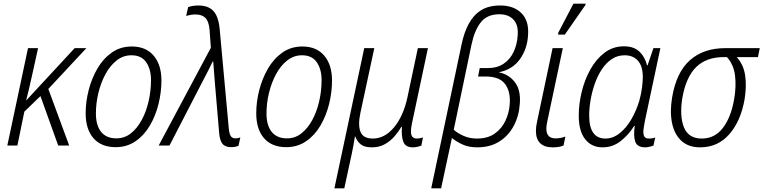

<svg xmlns="http://www.w3.org/2000/svg" viewBox="-20 -795 4171 1049"><path d="M20 0 133 -532H188L156 -387Q148 -350 139.5 -314Q131 -278 123 -247H124L388 -532H452L244 -309L358 0H298L201 -270L113 -185L75 0Z M612 9Q533 9 490.5 -40Q448 -89 448 -176Q448 -239 464.5 -303Q481 -367 512.5 -421Q544 -475 591 -508Q638 -541 700 -541Q777 -541 819.5 -491Q862 -441 862 -355Q862 -291 846 -226.5Q830 -162 798.5 -108.5Q767 -55 720 -23Q673 9 612 9ZM616 -39Q660 -39 694.5 -66Q729 -93 754 -139Q779 -185 792 -242Q805 -299 805 -358Q805 -416 779 -454.5Q753 -493 698 -493Q653 -493 617 -464.5Q581 -436 556 -389.5Q531 -343 517.5 -287Q504 -231 504 -175Q504 -110 532.5 -74.5Q561 -39 616 -39Z M1243 9Q1210 9 1195 -10Q1180 -29 1177 -73L1154 -343Q1152 -378 1149 -407Q1146 -436 1145 -459H1142Q1132 -437 1118.5 -411Q1105 -385 1093 -362L906 0H847L1132 -534L1125 -632Q1121 -678 1102.5 -697Q1084 -716 1048 -716Q1033 -716 1020 -713.5Q1007 -711 997 -708L1008 -756Q1018 -760 1032 -762.5Q1046 -765 1064 -765Q1117 -765 1145 -736Q1173 -707 1180 -639L1230 -93Q1233 -62 1241.5 -50.5Q1250 -39 1266 -39Q1274 -39 1281 -40.5Q1288 -42 1293 -44L1283 2Q1275 5 1265 7Q1255 9 1243 9Z M1544 9Q1465 9 1422.5 -40Q1380 -89 1380 -176Q1380 -239 1396.5 -303Q1413 -367 1444.5 -421Q1476 -475 1523 -508Q1570 -541 1632 -541Q1709 -541 1751.5 -491Q1794 -441 1794 -355Q1794 -291 1778 -226.5Q1762 -162 1730.5 -108.5Q1699 -55 1652 -23Q1605 9 1544 9ZM1548 -39Q1592 -39 1626.5 -66Q1661 -93 1686 -139Q1711 -185 1724 -242Q1737 -299 1737 -358Q1737 -416 1711 -454.5Q1685 -493 1630 -493Q1585 -493 1549 -464.5Q1513 -436 1488 -389.5Q1463 -343 1449.5 -287Q1436 -231 1436 -175Q1436 -110 1464.5 -74.5Q1493 -39 1548 -39Z M1807 234 1970 -532H2025L1949 -178Q1935 -112 1949.5 -75Q1964 -38 2017 -38Q2082 -38 2133 -99.5Q2184 -161 2206 -263L2263 -532H2318L2231 -122Q2221 -75 2228 -56.5Q2235 -38 2257 -38Q2274 -38 2291 -44L2282 1Q2274 4 2261 7Q2248 10 2235 10Q2196 10 2184 -19.5Q2172 -49 2176 -102H2173Q2159 -78 2137 -52Q2115 -26 2084 -8Q2053 10 2012 10Q1972 10 1952 -5.5Q1932 -21 1921 -49H1919Q1916 -29 1912 -6.5Q1908 16 1903 40L1861 234Z M2336 234 2502 -553Q2515 -616 2540.5 -664Q2566 -712 2607.5 -738.5Q2649 -765 2714 -765Q2787 -765 2829 -723Q2871 -681 2865 -603Q2861 -528 2820.5 -471.5Q2780 -415 2705 -400Q2760 -389 2793 -346Q2826 -303 2820 -229Q2816 -163 2787.5 -108.5Q2759 -54 2708.5 -22Q2658 10 2587 10Q2542 10 2508.5 -5Q2475 -20 2449 -41L2390 234ZM2585 -38Q2645 -38 2683.5 -65.5Q2722 -93 2742 -136.5Q2762 -180 2765 -227Q2770 -295 2739.5 -336Q2709 -377 2633 -377H2592L2601 -423H2644Q2697 -423 2732.5 -447.5Q2768 -472 2786.5 -512Q2805 -552 2808 -598Q2814 -655 2787 -686Q2760 -717 2708 -717Q2641 -717 2606.5 -672.5Q2572 -628 2556 -551L2459 -86Q2483 -65 2515.5 -51.5Q2548 -38 2585 -38Z M2999 10Q2955 10 2931.5 -12.5Q2908 -35 2908 -80Q2908 -102 2914 -129L2999 -532H3055L2970 -131Q2965 -109 2965 -92Q2965 -39 3015 -39Q3044 -39 3069 -49L3059 0Q3048 5 3033 7.5Q3018 10 2999 10ZM3029 -606 3030 -616 3113 -775H3180L3178 -767L3066 -606Z M3272 10Q3212 10 3177 -34.5Q3142 -79 3142 -163Q3142 -226 3158 -292.5Q3174 -359 3205.5 -415.5Q3237 -472 3283 -507Q3329 -542 3389 -542Q3443 -542 3473.5 -513Q3504 -484 3515 -438H3518L3550 -532H3588L3504 -137Q3501 -119 3498 -103Q3495 -87 3495 -74Q3495 -57 3501.5 -47.5Q3508 -38 3526 -38Q3533 -38 3541.5 -39Q3550 -40 3560 -44L3550 1Q3541 4 3528 7Q3515 10 3505 10Q3462 10 3451 -20.5Q3440 -51 3448 -107H3445Q3415 -59 3371.5 -24.5Q3328 10 3272 10ZM3288 -38Q3329 -38 3365.5 -67Q3402 -96 3429.5 -143.5Q3457 -191 3473 -245Q3484 -285 3488 -318.5Q3492 -352 3492 -375Q3492 -433 3465.5 -463Q3439 -493 3393 -493Q3353 -493 3321.5 -471.5Q3290 -450 3267 -414.5Q3244 -379 3229 -335.5Q3214 -292 3206.5 -247.5Q3199 -203 3199 -164Q3199 -38 3288 -38Z M3805 10Q3742 10 3703.5 -25Q3665 -60 3652 -121.5Q3639 -183 3652 -262Q3675 -400 3749.5 -466Q3824 -532 3943 -532H4131L4121 -483H4005Q4042 -443 4051 -384Q4060 -325 4048 -252Q4027 -133 3964.5 -61.5Q3902 10 3805 10ZM3814 -38Q3885 -38 3929.5 -96Q3974 -154 3991 -253Q4003 -322 3996 -381.5Q3989 -441 3952 -483H3934Q3839 -483 3783.5 -428.5Q3728 -374 3708 -260Q3692 -160 3717 -99Q3742 -38 3814 -38Z"/></svg>

Font: Noto Sans SemiCondensed Light
Style: Italic
Weight: 300
Width: 4
Italic angle: -12°
Designer: Monotype Design Team
Foundry: Monotype Imaging Inc.
Version: Version 2.013; ttfautohint (v1.8.4.7-5d5b)